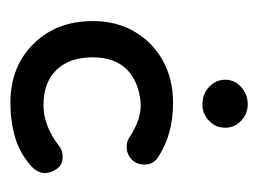

<svg xmlns="http://www.w3.org/2000/svg" viewBox="-82 -392 485 360"><g transform="rotate(90 160.0 -212.5)"><path d="M173 10Q106 10 63 -33Q20 -76 20 -145Q20 -189 40 -223Q60 -257 94.5 -276Q129 -295 173 -295Q233 -295 275 -267Q289 -258 289 -242Q289 -226 279 -217Q269 -208 256 -208Q247 -208 240 -212Q203 -237 171 -234Q132 -230 110 -207.5Q88 -185 88 -144Q88 -101 111.5 -76.5Q135 -52 178 -52Q216 -52 254 -81Q262 -88 275 -88Q290 -88 297.5 -76.5Q305 -65 305 -55Q305 -41 292 -29Q267 -7 237 1.5Q207 10 173 10ZM176 -350Q157 -350 143.5 -362.5Q130 -375 130 -393Q130 -410 143.5 -422.5Q157 -435 176 -435Q194 -435 207 -422.5Q220 -410 220 -393Q220 -375 207 -362.5Q194 -350 176 -350Z"/></g></svg>

Font: Dongle
Style: Regular
Weight: 400
Designer: Yanghee Ryu
Foundry: Yanghee Ryu
Version: Version 2.000